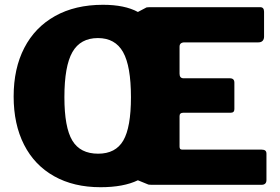

<svg xmlns="http://www.w3.org/2000/svg" viewBox="-20 -772 1169 802"><path d="M1093 -130V-20Q1093 0 1072 0H619Q606 0 600 -1L556 -19Q496 10 400 10Q288 10 206 -36Q124 -82 80.5 -167.5Q37 -253 37 -369Q37 -486 81.5 -572Q126 -658 210 -705Q294 -752 410 -752Q501 -752 556 -722L592 -741Q598 -742 611 -742H1067Q1083 -742 1083 -723V-619Q1083 -608 1077 -601.5Q1071 -595 1059 -595H751Q730 -595 730 -577V-464Q730 -445 747 -445H940Q959 -445 959 -427V-316Q959 -301 943 -301H745Q730 -301 730 -287V-160Q730 -153 732.5 -150Q735 -147 742 -147H1073Q1083 -147 1088 -143Q1093 -139 1093 -130ZM527 -366Q527 -496 494 -554.5Q461 -613 389 -613Q316 -613 282.5 -554.5Q249 -496 249 -366Q249 -240 282 -185Q315 -130 390 -130Q463 -130 495 -185Q527 -240 527 -366Z"/></svg>

Font: Libre Franklin ExtraBold
Style: Regular
Weight: 800
Designer: Pablo Impallari, Rodrigo Fuenzalida
Foundry: Impallari Type
Version: Version 1.002; ttfautohint (v1.5)